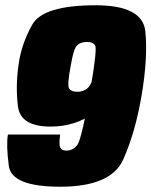

<svg xmlns="http://www.w3.org/2000/svg" viewBox="-20 -701 574 728"><path d="M208.5 7Q401 7 447.2 -96.2Q493.5 -199.5 517 -340Q541 -481.5 531.2 -581.2Q521.5 -681 342.5 -681Q143.5 -681 102.2 -607.5Q61 -534 50.5 -456.5Q38.5 -374.5 48 -297.8Q57.5 -221 172 -221Q264 -221 336 -272.2Q408 -323.5 416.5 -361.5L329.5 -398.5Q324.5 -377 310 -365Q295.5 -353 273.5 -353Q250.5 -353 242.2 -365.2Q234 -377.5 248 -451Q259 -517.5 273 -529.8Q287 -542 309.5 -542Q332 -542 340.5 -529.5Q349 -517 325 -375Q290 -174 273.5 -152Q257 -130 232 -130Q213.5 -130 208.2 -141.8Q203 -153.5 208 -191H10Q3 -150.5 13.5 -71.8Q24 7 208.5 7Z"/></svg>

Font: Anybody Condensed Black
Style: Italic
Weight: 900
Width: 3
Italic angle: -10°
Version: Version 1.113;gftools[0.9.25]